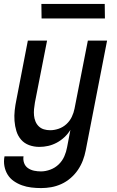

<svg xmlns="http://www.w3.org/2000/svg" viewBox="-29 -737 599 979"><path d="M181 222Q155 222 130.5 219Q106 216 83.5 208Q61 200 41.5 186.5Q22 173 10 153.5Q-2 134 -6.5 110Q-11 86 -6 60H91Q88 78 94 94.5Q100 111 114 120.5Q128 130 145 133.5Q162 137 180 137Q203 137 227.5 128Q252 119 270.5 101Q289 83 299 60Q309 37 313 14L330 -75Q318 -55 300 -38Q282 -21 260.5 -9.5Q239 2 216.5 7Q194 12 172 12Q144 12 119.5 3Q95 -6 78.5 -25Q62 -44 54.5 -69Q47 -94 45 -120.5Q43 -147 46 -174.5Q49 -202 55 -230L113 -530H211L149 -214Q146 -197 144.5 -180.5Q143 -164 144.5 -148Q146 -132 152 -117.5Q158 -103 169 -92.5Q180 -82 195 -77.5Q210 -73 227 -73Q248 -73 270 -80.5Q292 -88 309.5 -104Q327 -120 337 -141Q347 -162 351 -183L419 -530H517L408 30Q403 56 393.5 81Q384 106 368.5 129Q353 152 331 171Q309 190 283.5 201.5Q258 213 232 217.5Q206 222 181 222ZM506 -643H183L182 -717H505Z"/></svg>

Font: Lode Dark
Style: Bold Italic
Weight: 700
Italic angle: -11°
Monospace: yes
Designer: Belleve Invis
Foundry: Belleve Invis
Version: Version 29.2.0; ttfautohint (v1.8.3)